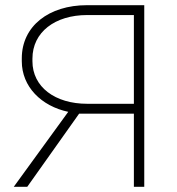

<svg xmlns="http://www.w3.org/2000/svg" viewBox="-20 -720 683 740"><path d="M33 0H85L285 -282H496V0H536V-700H315C169 -700 64 -620 64 -495V-484C64 -386 139 -311 243 -289ZM496 -320H316C192 -320 105 -385 105 -484V-494C105 -596 192 -662 316 -662H496Z"/></svg>

Font: Fixel Display ExtraLight
Style: Regular
Weight: 200
Designer: AlfaBravo + MacPaw
Foundry: Kyrylo Tkachov, Marchela Mozhyna, Serhii Makarenko, Maria Weinstein, Zakhar Kryvoshyya
Version: Version 1.211